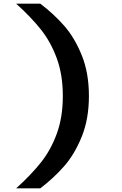

<svg xmlns="http://www.w3.org/2000/svg" viewBox="-20 -821 660 1041"><path d="M67.7 -801H198.4Q270.6 -746.5 327.5 -681.9Q384.4 -617.3 423.2 -521.5Q462.1 -425.6 462.1 -300.5Q462.1 -175.9 423.2 -80Q384.4 15.8 327.3 80.7Q270.2 145.6 198.4 200H67.7Q148.8 126.8 202.3 59.3Q255.8 -8.2 288.2 -97Q320.6 -185.8 320.6 -300.5Q320.6 -415.2 288.2 -504Q255.8 -592.8 202.3 -660.3Q148.8 -727.8 67.7 -801Z"/></svg>

Font: Monaspace Neon Var ExtraLight
Style: Regular
Weight: 200
Designer: Riley Cran and the Lettermatic Team
Version: Version 1.200 (Monaspace Neon Var)